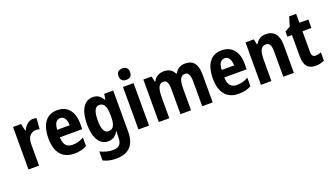

<svg xmlns="http://www.w3.org/2000/svg" viewBox="-79 -1422 4052 2323"><g transform="rotate(-20 1946.5 -260.5)"><path d="M321 -557C262 -557 218 -509 193 -456H187L167 -547H63V0H199V-279C199 -369 244 -418 310 -418C327 -418 343 -416 356 -411L367 -551C351 -555 335 -557 321 -557Z M634 -556C496 -556 418 -456 418 -270C418 -92 497 10 652 10C717 10 767 -2 814 -28V-138C763 -109 719 -98 666 -98C592 -98 554 -144 553 -236H841V-309C841 -462 765 -556 634 -556ZM636 -453C687 -453 714 -405 714 -332H554C557 -417 589 -453 636 -453Z M1091 -557C980 -557 915 -452 915 -271C915 -94 979 10 1087 10C1145 10 1186 -15 1218 -72H1222C1220 -49 1218 -18 1218 4V14C1218 96 1178 129 1108 129C1053 129 999 116 942 88V204C992 229 1043 240 1108 240C1276 240 1353 148 1353 -19V-547H1237L1226 -477H1219C1187 -534 1148 -557 1091 -557ZM1132 -441C1194 -441 1221 -393 1221 -277V-252C1221 -149 1192 -104 1134 -104C1079 -104 1053 -157 1053 -269C1053 -384 1079 -441 1132 -441Z M1547 -761C1500 -761 1473 -739 1473 -687C1473 -637 1502 -614 1547 -614C1593 -614 1621 -637 1621 -687C1621 -738 1595 -761 1547 -761ZM1615 -547H1479V0H1615Z M2282 -557C2221 -557 2175 -531 2148 -478H2138C2117 -526 2075 -557 2007 -557C1946 -557 1895 -530 1871 -477H1863L1847 -547H1741V0H1876V-260C1876 -377 1895 -440 1959 -440C2001 -440 2020 -402 2020 -322V0H2156V-276C2156 -385 2177 -440 2237 -440C2279 -440 2300 -401 2300 -321V0H2435V-359C2435 -494 2384 -557 2282 -557Z M2751 -556C2613 -556 2535 -456 2535 -270C2535 -92 2614 10 2769 10C2834 10 2884 -2 2931 -28V-138C2880 -109 2836 -98 2783 -98C2709 -98 2671 -144 2670 -236H2958V-309C2958 -462 2882 -556 2751 -556ZM2753 -453C2804 -453 2831 -405 2831 -332H2671C2674 -417 2706 -453 2753 -453Z M3321 -557C3262 -557 3213 -530 3186 -477H3178L3162 -547H3056V0H3191V-261C3191 -387 3213 -440 3279 -440C3327 -440 3344 -400 3344 -323V0H3480V-360C3480 -491 3420 -557 3321 -557Z M3801 -106C3767 -106 3750 -126 3750 -169V-438H3865V-547H3750V-662H3660L3625 -544L3556 -505V-438H3615V-165C3615 -41 3664 10 3759 10C3803 10 3842 0 3872 -15V-121C3847 -111 3823 -106 3801 -106Z"/></g></svg>

Font: Noto Sans Ethiopic Condensed
Style: Bold
Weight: 700
Width: 3
Designer: Monotype Design Team
Foundry: Monotype Imaging Inc.
Version: Version 2.102